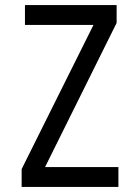

<svg xmlns="http://www.w3.org/2000/svg" viewBox="-20 -734 540 754"><path d="M65 0H445V-78H157L438 -644V-714H78V-636H347L65 -70Z"/></svg>

Font: Noto Sans Mono ExtraCondensed
Style: Regular
Weight: 400
Width: 2
Designer: Monotype Design Team
Foundry: Monotype Imaging Inc.
Version: Version 2.014